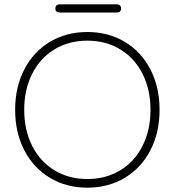

<svg xmlns="http://www.w3.org/2000/svg" viewBox="-20 -858 808 888"><path d="M384 10Q287 10 211 -35.5Q135 -81 92.5 -163Q50 -245 50 -350Q50 -455 92.5 -537Q135 -619 211 -664.5Q287 -710 384 -710Q481 -710 557 -664.5Q633 -619 675.5 -537Q718 -455 718 -350Q718 -245 675.5 -163Q633 -81 557 -35.5Q481 10 384 10ZM384 -670Q299 -670 232.5 -630Q166 -590 129 -517Q92 -444 92 -350Q92 -256 129 -183Q166 -110 232.5 -70Q299 -30 384 -30Q469 -30 535.5 -70Q602 -110 639 -183Q676 -256 676 -350Q676 -444 639 -517Q602 -590 535.5 -630Q469 -670 384 -670ZM236 -818Q236 -838 258 -838H518Q540 -838 540 -818Q540 -800 518 -800H258Q236 -800 236 -818Z"/></svg>

Font: Quicksand Light
Style: Regular
Weight: 300
Designer: Andrew Paglinawan
Foundry: Andrew Paglinawan
Version: Version 3.000